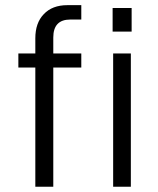

<svg xmlns="http://www.w3.org/2000/svg" viewBox="-20 -710 601 730"><path d="M182.6 -567.4V-506.8H289.1V-453.1H182.6V0H114.3V-453.1H49.8V-506.8H114.3V-564.5Q114.3 -623 146.5 -656.2Q178.7 -690.4 236.3 -690.4H289.1V-635.7H247.1Q182.6 -635.7 182.6 -567.4ZM410.2 -506.8H477.5V0H410.2ZM408.2 -679.7H480.5V-589.8H408.2Z"/></svg>

Font: Dinish
Style: Regular
Weight: 400
Designer: Bert Driehuis
Foundry: Playbeing
Version: Version 3.006; git-39231f3c-release